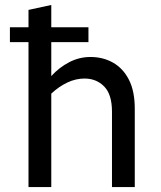

<svg xmlns="http://www.w3.org/2000/svg" viewBox="-20 -755 649 775"><path d="M20 -585V-645H95V-715L187 -735V-645H337V-585H187V-448Q219 -483 259.5 -504Q300 -525 345 -525Q396 -525 436.5 -502Q477 -479 500.5 -433Q524 -387 524 -316V0H432V-304Q432 -374 400.5 -406Q369 -438 321 -438Q286 -438 252 -422Q218 -406 187 -377V0H95V-585Z"/></svg>

Font: Radio Canada
Style: Regular
Weight: 400
Designer: Charles Daoud, Etienne Aubert Bonn, Alexandre Saumier Demers, Jacques Le Bailly
Foundry: Radio-Canada
Version: Version 2.104;gftools[0.9.28.dev5+ged2979d]